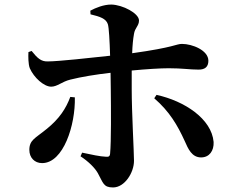

<svg xmlns="http://www.w3.org/2000/svg" viewBox="-20 -785 1040 844"><path d="M792 -165C807 -131 823 -93 864 -93C900 -93 921 -122 919 -161C910 -263 791 -341 668 -368L658 -353C725 -295 760 -235 792 -165ZM289 -359C270 -308 241 -263 185 -218C135 -177 109 -170 109 -126C109 -92 132 -68 165 -68C259 -68 312 -236 309 -357ZM105 -556C104 -537 104 -503 111 -485C129 -444 173 -404 205 -404C232 -404 252 -426 289 -435C336 -447 404 -458 466 -465L467 -393C468 -308 469 -162 464 -110C463 -97 457 -95 446 -96C420 -97 383 -105 341 -114L334 -98C369 -75 397 -47 410 -24C434 19 434 39 477 39C528 39 569 -26 569 -78C569 -118 559 -290 559 -393V-475C622 -481 684 -485 722 -485C781 -485 814 -479 853 -479C881 -479 896 -491 896 -518C896 -564 825 -592 780 -592C754 -592 748 -577 561 -551C562 -584 565 -614 569 -636C573 -663 591 -671 591 -695C591 -726 520 -764 469 -765C436 -765 401 -751 377 -738L378 -722C420 -712 446 -703 454 -679C459 -664 462 -604 464 -540C381 -531 236 -515 190 -515C160 -514 144 -530 119 -561Z"/></svg>

Font: Noto Serif JP
Style: Bold
Weight: 700
Designer: Ryoko NISHIZUKA 西塚涼子 (kana & ideographs); Frank Grießhammer (Latin, Greek & Cyrillic); Wenlong ZHANG 张文龙 (bopomofo); San
Foundry: Adobe
Version: Version 2.001;hotconv 1.1.0;makeotfexe 2.6.0